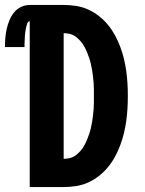

<svg xmlns="http://www.w3.org/2000/svg" viewBox="-64 -755 584 775"><path d="M56 0V-669Q50 -669 47.5 -663.5Q45 -658 43.5 -652.5Q42 -647 41 -642Q40 -637 39 -631.5Q38 -626 37.5 -620.5Q37 -615 36.5 -609.5Q36 -604 36 -598.5Q36 -593 35.5 -587.5Q35 -582 35 -576.5Q35 -571 35 -565H-44Q-44 -583 -42.5 -601.5Q-41 -620 -37 -638Q-33 -656 -26 -673Q-19 -690 -7.5 -704.5Q4 -719 21 -727Q38 -735 56 -735H193Q218 -735 243.5 -731Q269 -727 292 -716.5Q315 -706 335 -690.5Q355 -675 371.5 -655Q388 -635 400 -613Q412 -591 421 -567Q430 -543 436 -518.5Q442 -494 445.5 -469Q449 -444 450.5 -418.5Q452 -393 452 -368Q452 -342 450.5 -316.5Q449 -291 445.5 -266Q442 -241 436 -216.5Q430 -192 421 -168Q412 -144 400 -122Q388 -100 371.5 -80Q355 -60 335 -44.5Q315 -29 292 -18.5Q269 -8 243.5 -4Q218 0 193 0ZM193 -114Q206 -114 218.5 -117Q231 -120 241.5 -128Q252 -136 260.5 -145.5Q269 -155 275.5 -166.5Q282 -178 287 -190Q292 -202 296 -214Q300 -226 303 -239Q306 -252 308 -264.5Q310 -277 311.5 -290Q313 -303 314 -316Q315 -329 315 -342Q315 -355 315 -368Q315 -380 315 -393Q315 -406 314 -419Q313 -432 311.5 -445Q310 -458 308 -470.5Q306 -483 303 -496Q300 -509 296 -521Q292 -533 287 -545Q282 -557 275.5 -568.5Q269 -580 260.5 -589.5Q252 -599 241.5 -607Q231 -615 218.5 -618Q206 -621 193 -621Z"/></svg>

Font: Iosevka SS04 Heavy
Style: Regular
Weight: 900
Monospace: yes
Designer: Belleve Invis
Foundry: Belleve Invis
Version: Version 19.0.0; ttfautohint (v1.8.4)